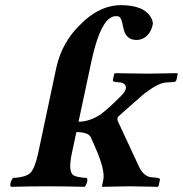

<svg xmlns="http://www.w3.org/2000/svg" viewBox="-20 -718 705 740"><path d="M196.8 -456.1Q218.8 -558.6 296.9 -630.4Q302.2 -635.3 307.1 -640.1Q373 -697.8 445.3 -698.2Q537.6 -698.2 563.5 -647.5Q570.3 -633.8 568.8 -624Q558.6 -576.7 521 -565.9Q513.2 -564 505.9 -564Q464.8 -564 455.6 -609.4Q455.1 -612.3 454.6 -613.8Q448.7 -650.4 437 -654.8Q432.6 -655.8 427.2 -655.8Q379.4 -655.8 345.7 -536.1Q339.4 -513.2 333.5 -486.8L282.7 -249Q323.2 -249 363.8 -274.4Q366.7 -276.4 368.2 -277.3Q398.4 -299.8 447.3 -349.1Q477.5 -379.4 457.5 -395.5Q452.1 -398.9 447.3 -399.9L426.3 -401.9Q415 -402.8 415 -409.2Q415 -411.1 415.5 -412.1L420.4 -434.1L425.8 -436Q426.8 -436 547.4 -434.1L662.6 -436L665 -434.1L660.6 -412.1Q658.7 -403.3 652.3 -402.3Q649.9 -401.9 648.4 -401.9L618.2 -399.9Q589.8 -397.9 536.6 -357.4Q531.7 -354 528.8 -351.1L436 -269Q429.2 -260.7 435.1 -249L514.6 -78.1Q529.3 -44.4 555.7 -36.1Q559.1 -35.2 561.5 -35.2L589.8 -32.2Q596.2 -29.8 596.7 -25.9L590.8 0L587.4 2Q586.4 2 479 0L374.5 2L373 0L378.4 -25.9Q381.8 -44.9 373.5 -78.1Q364.3 -114.7 329.6 -189.5V-189.9Q319.3 -208.5 274.4 -209L256.8 -127Q242.7 -59.6 261.2 -43.9Q274.4 -34.2 314 -32.2Q320.8 -23.9 311 -4.4Q308.6 0 306.6 2Q220.7 0 165 0Q106.4 0 22.5 2Q15.6 -6.3 25.4 -25.4Q27.8 -29.8 29.8 -32.2Q82 -34.7 98.6 -53.2Q115.2 -72.8 127 -127Z"/></svg>

Font: Linux Libertine Slanted O
Style: Bold Slanted
Weight: 700
Designer: Philipp H. Poll
Foundry: Philipp H. Poll
Version: Version 5.0.0